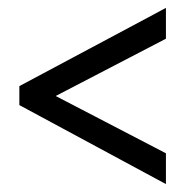

<svg xmlns="http://www.w3.org/2000/svg" viewBox="-20 -649 469 486"><path d="M400 -183V-261L121 -406L400 -551V-629L29 -431V-383Z"/></svg>

Font: Noto Sans Tamil UI ExtraCondensed
Style: Regular
Weight: 400
Width: 2
Designer: Jelle Bosma - Monotype Design Team
Foundry: Monotype Imaging Inc.
Version: Version 2.004